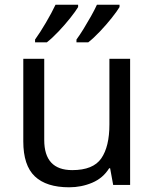

<svg xmlns="http://www.w3.org/2000/svg" viewBox="-20 -786 658 816"><path d="M533 -536V0H461L448 -71H444Q418 -29 372 -9.5Q326 10 274 10Q177 10 128 -36.5Q79 -83 79 -185V-536H168V-191Q168 -63 287 -63Q376 -63 410.5 -113Q445 -163 445 -257V-536ZM488 -756Q478 -739 455 -710Q432 -681 405 -652.5Q378 -624 355 -606H305V-618Q319 -637 335 -663Q351 -689 366.5 -716.5Q382 -744 392 -766H488ZM312 -756Q302 -739 279 -710Q256 -681 229 -652.5Q202 -624 179 -606H129V-618Q150 -647 175 -689.5Q200 -732 216 -766H312Z"/></svg>

Font: Noto Sans Tifinagh SIL
Style: Regular
Weight: 400
Designer: JamraPatel
Foundry: JamraPatel LLC
Version: Version 2.006; ttfautohint (v1.8.4.7-5d5b)